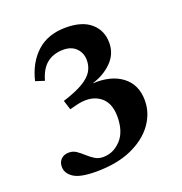

<svg xmlns="http://www.w3.org/2000/svg" viewBox="-126 -793 867 916"><g transform="rotate(-20 307.5 -335.0)"><path d="M193.5 -309 178.5 -357Q245.5 -378 282.2 -400.2Q319 -422.5 333.5 -447.5Q348 -472.5 348 -501.5Q348 -539 324.2 -563.2Q300.5 -587.5 259 -587.5Q209.5 -587.5 176 -561.5Q142.5 -535.5 126.5 -478L81.5 -492.5Q102.5 -580.5 159 -631.8Q215.5 -683 306 -683Q389.5 -683 433.2 -644.5Q477 -606 477 -544Q477 -487 436.2 -446.5Q395.5 -406 335 -388.5Q430.5 -393.5 486.5 -350.5Q542.5 -307.5 542.5 -227.5Q542.5 -163 503 -108.2Q463.5 -53.5 389 -20.2Q314.5 13 208.5 13Q128 13 94.8 -9.2Q61.5 -31.5 61.5 -64.5Q61.5 -88 76.2 -102.8Q91 -117.5 116.5 -117.5Q137 -117.5 153.8 -106Q170.5 -94.5 186.8 -79.5Q203 -64.5 221.5 -52.8Q240 -41 264 -41Q315.5 -41 354.2 -81.8Q393 -122.5 393 -200Q393 -274 346 -305.5Q299 -337 224.5 -317Z"/></g></svg>

Font: Newsreader Text
Style: Bold
Weight: 700
Designer: Hugues Gentile
Foundry: Production Type
Version: Version 1.001